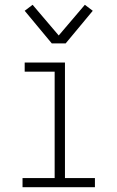

<svg xmlns="http://www.w3.org/2000/svg" viewBox="-20 -781 490 801"><path d="M74 0V-38H208V-482H83V-520H251V-38H376V0ZM196 -600 83 -736 116 -761 225 -633 334 -761 367 -736 254 -600Z"/></svg>

Font: Iosevka Etoile Extralight
Style: Regular
Weight: 200
Designer: Belleve Invis
Foundry: Belleve Invis
Version: Version 22.1.2; ttfautohint (v1.8.4)